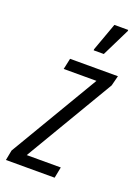

<svg xmlns="http://www.w3.org/2000/svg" viewBox="-165 -776 610 837"><g transform="rotate(20 140.0 -357.5)"><path d="M-27 0 -18 -47 226 -459H74L85 -510H307L295 -463L51 -51H209L199 0ZM169 -580V-585L216 -715H280V-710L216 -580Z"/></g></svg>

Font: Saira Ultra Condensed
Style: Italic
Weight: 400
Width: 1
Italic angle: -12°
Designer: Hector Gatti with collaboration of the Omnibus-Type team
Foundry: Omnibus-Type
Version: Version 1.001; ttfautohint (v1.8)